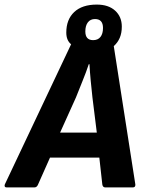

<svg xmlns="http://www.w3.org/2000/svg" viewBox="-50 -817 637 837"><path d="M-21 0Q-27 0 -29 -3.5Q-31 -7 -29 -13L260 -624Q239 -641 239 -675Q239 -732 273.5 -764.5Q308 -797 372 -797Q423 -797 452 -770.5Q481 -744 481 -701Q481 -673 472 -652Q463 -631 446 -616L540 -13Q541 0 529 0H409Q398 0 396 -13L383 -130H168L116 -13Q111 0 100 0ZM212 -239H372L353 -392Q349 -428 345.5 -464.5Q342 -501 340 -537H337Q325 -501 310 -464.5Q295 -428 281 -392ZM356 -642Q377 -642 388 -656Q399 -670 399 -695Q399 -734 364 -734Q344 -734 333 -719.5Q322 -705 322 -680Q322 -642 356 -642Z"/></svg>

Font: Sofia Sans Semi Condensed ExtraBold
Style: Italic
Weight: 800
Italic angle: -9°
Version: Version 4.100